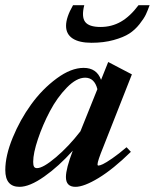

<svg xmlns="http://www.w3.org/2000/svg" viewBox="-31 -705 593 736"><path d="M319.8 -541Q272.5 -541 247.3 -557.6Q222.2 -574.2 222.2 -606Q222.2 -638.7 249 -685.1H292Q280.8 -640.6 295.4 -621.1Q310.1 -601.6 354.5 -601.6Q397 -601.6 432.4 -621.8Q467.8 -642.1 500 -685.1H542.5Q535.2 -664.6 528.1 -649.4Q521 -634.3 503.7 -612.3Q486.3 -590.3 464.4 -576.2Q442.4 -562 404.5 -551.5Q366.7 -541 319.8 -541ZM43.9 11.2Q-10.7 11.2 -10.7 -53.2Q-10.7 -107.9 17.6 -177Q45.9 -246.1 88.6 -304.9Q131.3 -363.8 186.3 -404.3Q241.2 -444.8 289.6 -444.8Q339.8 -444.8 356.4 -398.9L383.8 -467.3L474.6 -419.9L365.2 -142.1Q342.8 -87.4 342.8 -74.7Q342.8 -70.3 346.2 -70.3Q351.6 -70.3 363.3 -75.7Q375 -81.1 399.4 -97.9Q423.8 -114.7 454.1 -140.6L470.7 -123Q402.8 -56.6 346.9 -22.7Q291 11.2 258.3 11.2Q221.7 11.2 221.7 -26.4Q221.7 -58.6 248 -127.4Q194.3 -67.4 138.4 -28.1Q82.5 11.2 43.9 11.2ZM96.2 -84.5Q96.2 -71.8 99.4 -66.2Q102.5 -60.5 110.8 -60.5Q134.3 -60.5 183.3 -102.1Q232.4 -143.6 277.3 -201.7L342.3 -363.3Q331.1 -407.2 295.4 -407.2Q262.2 -407.2 225.1 -369.1Q188 -331.1 160.4 -278.8Q132.8 -226.6 114.5 -172.1Q96.2 -117.7 96.2 -84.5Z"/></svg>

Font: Elstob
Style: Bold Italic
Weight: 700
Italic angle: -20°
Designer: Peter S. Baker
Version: Version 1.015